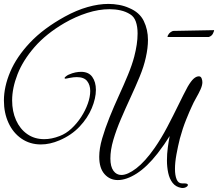

<svg xmlns="http://www.w3.org/2000/svg" viewBox="-24 -881 1114 981"><path d="M902 79Q874 74 858 53.5Q842 33 835.5 2.5Q829 -28 829 -61Q829 -95 833.5 -128Q838 -161 843 -186Q828 -162 814.5 -142.5Q801 -123 781 -97Q727 -28 674.5 5.5Q622 39 578 39Q537 39 510 8.5Q483 -22 483 -80Q483 -122 498 -173.5Q513 -225 535.5 -281Q558 -337 583.5 -392.5Q609 -448 630 -499Q651 -550 662 -592Q670 -623 674.5 -652.5Q679 -682 679 -710Q679 -745 670 -770.5Q661 -796 641 -808Q619 -822 592 -828Q565 -834 536 -834Q481 -834 421.5 -815Q362 -796 305 -763Q211 -708 152 -640Q93 -572 65.5 -501.5Q38 -431 38 -368Q38 -312 58 -267Q78 -222 115 -196Q152 -170 202 -170Q240 -170 281 -186Q313 -198 341 -224Q369 -250 390.5 -283Q412 -316 424.5 -351Q437 -386 437 -416Q437 -447 421 -467Q405 -487 368 -487Q360 -487 351 -486Q342 -485 332 -483Q325 -482 319.5 -480.5Q314 -479 311 -479Q306 -479 306 -482Q306 -486 315 -492.5Q324 -499 328 -500Q346 -508 361.5 -511Q377 -514 390 -514Q429 -514 447.5 -488Q466 -462 466 -422Q466 -379 445 -328.5Q424 -278 382.5 -234Q341 -190 280 -164Q231 -143 185 -143Q129 -143 86 -172.5Q43 -202 19.5 -253Q-4 -304 -4 -367Q-4 -438 28.5 -514.5Q61 -591 129.5 -663.5Q198 -736 307 -796Q367 -829 423.5 -845Q480 -861 530 -861Q557 -861 584.5 -856Q612 -851 636 -840Q689 -818 710.5 -774Q732 -730 732 -677Q732 -636 721 -587Q711 -541 689.5 -489Q668 -437 642.5 -382Q617 -327 593.5 -272Q570 -217 555 -166Q540 -115 540 -71Q540 -30 555.5 -8.5Q571 13 596 13Q628 13 672.5 -21Q717 -55 766 -125Q800 -174 830.5 -232Q861 -290 887.5 -344.5Q914 -399 935 -438Q952 -467 965.5 -479Q979 -491 992 -491Q1002 -491 1006 -481Q1010 -471 1010 -461Q1010 -445 1000.5 -424Q991 -403 978 -380.5Q965 -358 955 -335Q945 -314 927 -269.5Q909 -225 895 -173Q885 -133 877.5 -92Q870 -51 870 -18Q870 15 878.5 35.5Q887 56 906 56H917Q936 56 936 64Q936 70 926 75.5Q916 81 902 79ZM832 -692Q832 -700 839.5 -709Q847 -718 860 -723L1070 -727Q1070 -722 1064 -709.5Q1058 -697 1043 -692Z"/></svg>

Font: Great Vibes
Style: Regular
Weight: 400
Designer: Robert E. Leuschke, Viktoriya Grabowska, Viviana Monsalve, Eben Sorkin
Foundry: Robert E. Leuschke
Version: Version 1.103; ttfautohint (v1.8.4.7-5d5b)